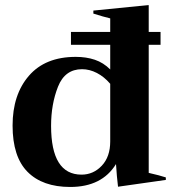

<svg xmlns="http://www.w3.org/2000/svg" viewBox="-20 -733 687 763"><path d="M30 -234Q30 -357 95 -432Q160 -507 281 -507Q323 -507 357 -495.5Q391 -484 418 -457V-555H262V-606H418V-660Q392 -666 351 -679V-691L571 -713V-606H618V-555H571V-46Q615 -36 639 -28V-18L449 9Q444 -32 441 -81Q385 10 259 10Q149 10 89.5 -50Q30 -110 30 -234ZM418 -171V-400Q394 -428 365 -443Q336 -458 306 -458Q238 -458 210.5 -388.5Q183 -319 183 -233Q183 -39 304 -39Q351 -39 384.5 -74.5Q418 -110 418 -171Z"/></svg>

Font: Trirong Bold
Style: Regular
Weight: 700
Designer: Katatrad Team
Foundry: CadsonDemak
Version: Version 1.000